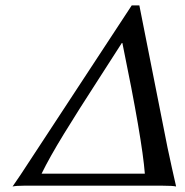

<svg xmlns="http://www.w3.org/2000/svg" viewBox="-20 -678 676 701"><path d="M426.8 -521H424.8Q407.2 -492.7 336.9 -384.3Q266.6 -275.9 213.6 -189.5Q160.6 -103 131.8 -43.9H508.8Q499.5 -167.5 426.8 -521ZM488.8 -658.2 591.8 -138.2Q592.3 -136.7 597.2 -113.5Q602.1 -90.3 607.4 -66.2Q612.8 -42 617.7 -20.5Q622.6 1 623 2.9Q611.3 0 575.2 0H65.9Q39.1 0 25.9 2.9Q29.3 -2.9 55.2 -40L460.9 -658.2Z"/></svg>

Font: Linear Smooth
Style: Italic
Weight: 400
Designer: Philipp H. Poll, Flanker
Foundry: Philipp H. Poll, reworked by Flanker
Version: Version 1.061 | FøM Fix